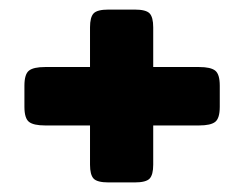

<svg xmlns="http://www.w3.org/2000/svg" viewBox="-20 -502 510 401"><path d="M168 -158V-240H74Q50 -240 40.5 -247.5Q31 -255 31 -279V-323Q31 -347 40.5 -354.5Q50 -362 74 -362H168V-445Q168 -466 175.5 -474Q183 -482 207 -482H261Q285 -482 292.5 -474Q300 -466 300 -445V-362H396Q420 -362 429.5 -354.5Q439 -347 439 -323V-279Q439 -255 429.5 -247.5Q420 -240 396 -240H300V-158Q300 -137 292.5 -129Q285 -121 261 -121H207Q183 -121 175.5 -129Q168 -137 168 -158Z"/></svg>

Font: Mitr Medium
Style: Regular
Weight: 500
Designer: Thanarat Vachiruckul
Foundry: Cadson Demak
Version: Version 1.002